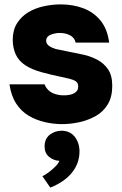

<svg xmlns="http://www.w3.org/2000/svg" viewBox="-20 -557 554 874"><path d="M262 8Q224 8 184.5 -1Q145 -10 111 -30Q77 -50 54 -85Q31 -120 23 -173H183Q189 -157 201.5 -145.5Q214 -134 232.5 -128.5Q251 -123 270 -123Q283 -123 295 -125Q307 -127 316.5 -132Q326 -137 331 -144.5Q336 -152 336 -163Q336 -179 325.5 -186.5Q315 -194 296.5 -198.5Q278 -203 254 -208Q215 -216 170.5 -228Q126 -240 95 -260Q80 -270 69 -282.5Q58 -295 51.5 -309.5Q45 -324 41.5 -340.5Q38 -357 38 -376Q38 -420 57.5 -451Q77 -482 108.5 -501Q140 -520 179 -528.5Q218 -537 257 -537Q312 -537 359 -519.5Q406 -502 437.5 -463.5Q469 -425 477 -363H324Q321 -383 301 -395Q281 -407 251 -407Q240 -407 229 -404.5Q218 -402 209.5 -398.5Q201 -395 195.5 -388Q190 -381 190 -371Q190 -364 194.5 -357Q199 -350 208.5 -344.5Q218 -339 233 -334Q267 -327 299 -320.5Q331 -314 360 -308Q392 -301 422 -285.5Q452 -270 471.5 -242Q491 -214 491 -166Q491 -116 470.5 -82Q450 -48 416 -29Q382 -10 342 -1Q302 8 262 8ZM209 297 173 245Q186 239 202 227Q218 215 232 201Q246 187 250 175Q224 174 203.5 157Q183 140 183 110Q183 74 207 56Q231 38 261 38Q300 39 321 66.5Q342 94 342 135Q341 175 322.5 207Q304 239 273.5 261.5Q243 284 209 297Z"/></svg>

Font: Onest ExtraBold
Style: Regular
Weight: 800
Designer: Dmitri Voloshin, Andrey Kudryavtsev
Foundry: Dmitri Voloshin, Andrey Kudryavtsev
Version: Version 1.000;gftools[0.9.33]